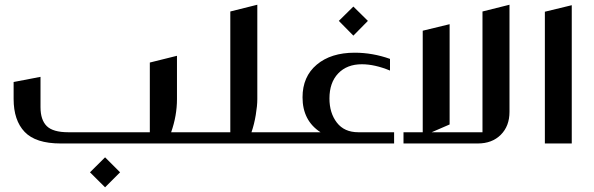

<svg xmlns="http://www.w3.org/2000/svg" viewBox="-20 -612 2535 819"><path d="M710 -47.9H810.1Q819.8 -47.9 819.8 -38.1V-9.8Q819.8 0 810.1 0H238.8Q132.3 0 85.2 -49.3Q38.1 -98.6 38.1 -189.9V-262.2L152.8 -284.2V-154.8Q152.8 -100.6 179.4 -74.2Q206.1 -47.9 271 -47.9H619.1V-345.2L734.9 -374V-189Q734.9 -118.7 710 -47.9ZM428.2 59.1 492.2 123 428.2 187 363.8 123Z M1052.7 -47.9H1152.3Q1162.6 -47.9 1162.6 -38.1V-9.8Q1162.6 0 1152.3 0H810.5Q800.8 0 800.8 -9.8V-38.1Q800.8 -47.9 810.5 -47.9H962.4V-563L1077.6 -591.8V-189Q1077.6 -161.1 1071 -121.6Q1064.5 -82 1052.7 -47.9Z M1487.3 -584 1549.3 -522.9 1487.3 -460 1425.3 -522.9ZM1153.3 -47.9H1347.2Q1270.5 -97.7 1270.5 -196.8Q1270.5 -285.2 1331.1 -336.2Q1391.6 -387.2 1493.2 -387.2Q1569.3 -387.2 1643.6 -360.8V-311Q1578.6 -337.9 1523.4 -337.9Q1460 -337.9 1422.6 -298.8Q1385.3 -259.8 1385.3 -191.9Q1385.3 -129.9 1417 -88.9Q1448.7 -47.9 1508.3 -47.9H1661.1V0H1153.3Q1143.6 0 1143.6 -9.8V-38.1Q1143.6 -47.9 1153.3 -47.9Z M1783.2 -481 1897.9 -508.8V-81.1L1821.3 -47.9H2038.1V-563L2153.3 -591.8V-134.8Q2153.3 -74.2 2116.2 -37.1Q2079.1 0 2018.1 0H1701.2V-47.9H1783.2Z M2304.2 -562 2418.9 -589.8V0H2304.2Z"/></svg>

Font: Wesal
Style: Regular
Weight: 500
Designer: Ahmed zaza
Foundry: Ahmed zaza
Version: Version 2.01